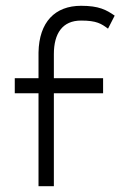

<svg xmlns="http://www.w3.org/2000/svg" viewBox="-20 -663 455 663"><path d="M31 -341H113V-20H166V-341H336V-393H166V-476C166 -548 196 -592 260 -592C314 -592 330 -581 353 -564L376 -609C347 -629 322 -643 260 -643C170 -643 115 -587 113 -482V-393H31Z"/></svg>

Font: Charger Sport
Style: ExLitNrw
Weight: 200
Designer: Jasper
Foundry: Cannot Into Space Fonts
Version: Version 1.1